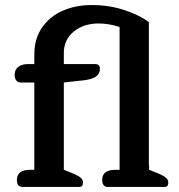

<svg xmlns="http://www.w3.org/2000/svg" viewBox="-20 -741 708 761"><path d="M47 -28Q47 -68 100 -68H116V-414H63Q51 -414 44.5 -422Q38 -430 38 -444Q38 -465 52.5 -476Q67 -487 91 -487H116V-526Q116 -587 146.5 -631.5Q177 -676 228.5 -698.5Q280 -721 343 -721Q414 -721 475 -700.5Q536 -680 570 -653V-85H571V-68L611 -52Q631 -43 639 -35.5Q647 -28 647 -17Q647 0 632 0H408Q385 0 385 -28Q385 -68 438 -68H454V-634Q412 -648 371 -648Q312 -648 272.5 -616Q233 -584 233 -531V-487H358Q376 -487 376 -468Q376 -449 361 -438Q346 -427 314 -423L233 -414V-68L273 -52Q293 -43 301 -35.5Q309 -28 309 -17Q309 0 294 0H70Q47 0 47 -28Z"/></svg>

Font: MaitreeSemiBold
Style: Regular
Weight: 600
Designer: CadsonDemak Team
Foundry: CadsonDemak
Version: Version 1.000